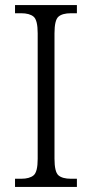

<svg xmlns="http://www.w3.org/2000/svg" viewBox="-20 -734 362 754"><path d="M39 0V-32H63Q96 -32 112 -45.5Q128 -59 128 -110V-603Q128 -655 112 -668.5Q96 -682 63 -682H39V-714H282V-682H259Q225 -682 209.5 -668.5Q194 -655 194 -603V-111Q194 -59 209.5 -45.5Q225 -32 259 -32H282V0Z"/></svg>

Font: Noto Serif Tamil SemiCondensed Light
Style: Regular
Weight: 300
Width: 4
Designer: Indian Type Foundry, Tom Grace, and the Monotype Design Team
Foundry: Monotype Imaging Inc.
Version: Version 2.004; ttfautohint (v1.8.4.7-5d5b)